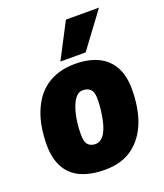

<svg xmlns="http://www.w3.org/2000/svg" viewBox="-145 -886 849 993"><g transform="rotate(-20 279.0 -389.5)"><path d="M262 10Q184 10 130 -14.5Q76 -39 48.5 -89Q21 -139 21 -212Q21 -261 28 -305.5Q35 -350 50 -388.5Q65 -427 87 -458Q109 -489 140.5 -511.5Q172 -534 211.5 -546Q251 -558 300 -558Q374 -558 426 -533.5Q478 -509 506 -459.5Q534 -410 534 -335Q534 -286 527 -241.5Q520 -197 505.5 -158.5Q491 -120 468.5 -89Q446 -58 416 -35.5Q386 -13 347.5 -1.5Q309 10 262 10ZM264 -132Q280 -133 293 -143.5Q306 -154 315.5 -171.5Q325 -189 331.5 -212.5Q338 -236 342 -261Q346 -286 348 -311Q350 -336 349 -358Q348 -390 331.5 -403.5Q315 -417 291 -416Q275 -416 262 -405Q249 -394 239.5 -376Q230 -358 223 -335Q216 -312 212 -287Q208 -262 206.5 -237.5Q205 -213 206 -192Q207 -158 223 -144.5Q239 -131 264 -132ZM235 -595 336 -789H518L374 -595Z"/></g></svg>

Font: Georama ExtraCondensed Thin ExtraBold
Style: Italic
Weight: 800
Italic angle: -9°
Version: Version 1.001